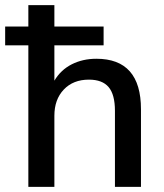

<svg xmlns="http://www.w3.org/2000/svg" viewBox="-39 -725 635 745"><path d="M71 0V-549H-19V-622H71V-705H172V-622H363V-549H172V-412Q197 -454 239.5 -475.5Q282 -497 335 -497Q508 -497 508 -301V0H407V-295Q407 -358 382.5 -387Q358 -416 306 -416Q245 -416 208.5 -377.5Q172 -339 172 -276V0Z"/></svg>

Font: Nunito Sans SemiBold
Style: Regular
Weight: 600
Designer: Vernon Adams
Foundry: Vernon Adams
Version: Version 3.101; ttfautohint (v1.8.4.7-5d5b);gftools[0.9.27]